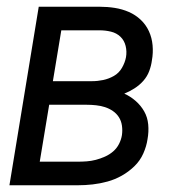

<svg xmlns="http://www.w3.org/2000/svg" viewBox="-20 -550 540 570"><path d="M8 0 95 -530H276Q299 -530 321 -526.5Q343 -523 362.5 -514.5Q382 -506 397.5 -491.5Q413 -477 422 -457.5Q431 -438 433 -415.5Q435 -393 431 -371Q429 -355 423 -339Q417 -323 405.5 -310Q394 -297 379 -287.5Q364 -278 349 -272Q367 -264 382.5 -250.5Q398 -237 408 -219.5Q418 -202 420 -180.5Q422 -159 418 -137Q415 -116 405.5 -94.5Q396 -73 379 -56.5Q362 -40 341.5 -28.5Q321 -17 299 -11Q277 -5 255 -2.5Q233 0 211 0ZM137 -309H253Q270 -309 286.5 -312.5Q303 -316 318 -324.5Q333 -333 342 -348.5Q351 -364 354 -380Q357 -397 353 -413.5Q349 -430 337.5 -441Q326 -452 309.5 -456Q293 -460 276 -460H162ZM98 -70H211Q224 -70 237.5 -71Q251 -72 264.5 -75.5Q278 -79 291.5 -85Q305 -91 316 -100.5Q327 -110 333.5 -123Q340 -136 342 -149Q344 -163 342 -177Q340 -191 333 -202Q326 -213 315 -220.5Q304 -228 291.5 -232Q279 -236 265 -237.5Q251 -239 237 -239H126Z"/></svg>

Font: Iosevka Curly Oblique
Style: Regular
Weight: 400
Italic angle: -9°
Monospace: yes
Designer: Belleve Invis
Foundry: Belleve Invis
Version: Version 11.1.0; ttfautohint (v1.8.3)